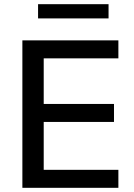

<svg xmlns="http://www.w3.org/2000/svg" viewBox="-20 -898 643 918"><path d="M87 0V-705H546V-619H189V-401H525V-315H189V-86H546V0ZM162 -810V-878H499V-810Z"/></svg>

Font: Nunito Sans 11pt SemiBold
Style: Regular
Weight: 600
Version: Version 3.101;gftools[0.9.27]